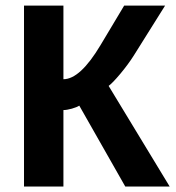

<svg xmlns="http://www.w3.org/2000/svg" viewBox="-20 -679 640 699"><path d="M67.4 -658.7H210.9V-390.6Q272 -390.6 346.2 -515.1L432.1 -658.7H581.1L466.3 -475.6Q445.8 -443.4 417.7 -409.9Q389.6 -376.5 375.5 -366.2L597.7 0H436L268.6 -294.4Q259.8 -288.6 241.5 -283.4Q223.1 -278.3 210.9 -278.3V0H67.4Z"/></svg>

Font: Cousine
Style: Bold
Weight: 700
Monospace: yes
Designer: Steve Matteson
Foundry: Ascender Corporation
Version: Version 1.20